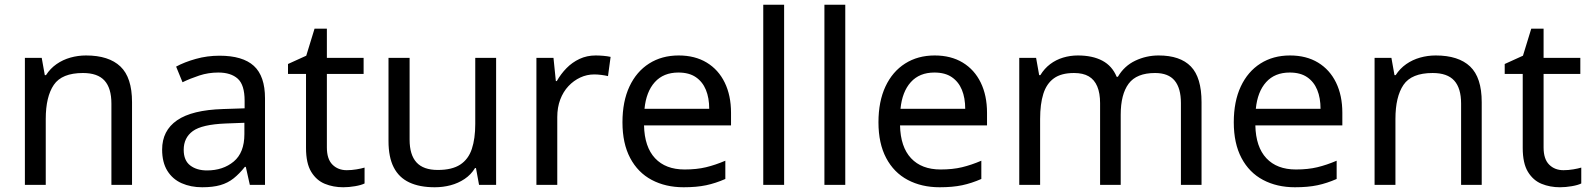

<svg xmlns="http://www.w3.org/2000/svg" viewBox="-20 -780 6713 810"><path d="M343 -546Q439 -546 488 -499.5Q537 -453 537 -349V0H450V-343Q450 -408 421 -440Q392 -472 330 -472Q241 -472 207 -422Q173 -372 173 -278V0H85V-536H156L169 -463H174Q192 -491 218.5 -509.5Q245 -528 277 -537Q309 -546 343 -546Z M906 -545Q1004 -545 1051 -502Q1098 -459 1098 -365V0H1034L1017 -76H1013Q990 -47 965.5 -27.5Q941 -8 909.5 1Q878 10 833 10Q785 10 746.5 -7Q708 -24 686 -59.5Q664 -95 664 -149Q664 -229 727 -272.5Q790 -316 921 -320L1012 -323V-355Q1012 -422 983 -448Q954 -474 901 -474Q859 -474 821 -461.5Q783 -449 750 -433L723 -499Q758 -518 806 -531.5Q854 -545 906 -545ZM932 -259Q832 -255 793.5 -227Q755 -199 755 -148Q755 -103 782.5 -82Q810 -61 853 -61Q921 -61 966 -98.5Q1011 -136 1011 -214V-262Z M1443 -62Q1463 -62 1484 -65.5Q1505 -69 1518 -73V-6Q1504 1 1478 5.5Q1452 10 1428 10Q1386 10 1350.5 -4.5Q1315 -19 1293 -55Q1271 -91 1271 -156V-468H1195V-510L1272 -545L1307 -659H1359V-536H1514V-468H1359V-158Q1359 -109 1382.5 -85.5Q1406 -62 1443 -62Z M2073 -536V0H2001L1988 -71H1984Q1967 -43 1940 -25Q1913 -7 1881 1.5Q1849 10 1814 10Q1750 10 1706.5 -10.5Q1663 -31 1641 -74Q1619 -117 1619 -185V-536H1708V-191Q1708 -127 1737 -95Q1766 -63 1827 -63Q1887 -63 1921.5 -85.5Q1956 -108 1970.5 -151.5Q1985 -195 1985 -257V-536Z M2493 -546Q2508 -546 2525.5 -544.5Q2543 -543 2556 -540L2545 -459Q2532 -462 2516.5 -464Q2501 -466 2487 -466Q2456 -466 2428 -453Q2400 -440 2378 -416.5Q2356 -393 2343.5 -360Q2331 -327 2331 -286V0H2243V-536H2315L2325 -438H2329Q2346 -468 2370 -492.5Q2394 -517 2425 -531.5Q2456 -546 2493 -546Z M2843 -546Q2912 -546 2961.5 -516Q3011 -486 3037.5 -431.5Q3064 -377 3064 -304V-251H2697Q2699 -160 2743.5 -112.5Q2788 -65 2868 -65Q2919 -65 2958.5 -74.5Q2998 -84 3040 -102V-25Q2999 -7 2959 1.5Q2919 10 2864 10Q2788 10 2729.5 -21Q2671 -52 2638.5 -113.5Q2606 -175 2606 -264Q2606 -352 2635.5 -415Q2665 -478 2718.5 -512Q2772 -546 2843 -546ZM2842 -474Q2779 -474 2742.5 -433.5Q2706 -393 2699 -321H2972Q2972 -367 2958 -401Q2944 -435 2915.5 -454.5Q2887 -474 2842 -474Z M3288 0H3200V-760H3288Z M3546 0H3458V-760H3546Z M3923 -546Q3992 -546 4041.5 -516Q4091 -486 4117.5 -431.5Q4144 -377 4144 -304V-251H3777Q3779 -160 3823.5 -112.5Q3868 -65 3948 -65Q3999 -65 4038.5 -74.5Q4078 -84 4120 -102V-25Q4079 -7 4039 1.5Q3999 10 3944 10Q3868 10 3809.5 -21Q3751 -52 3718.5 -113.5Q3686 -175 3686 -264Q3686 -352 3715.5 -415Q3745 -478 3798.5 -512Q3852 -546 3923 -546ZM3922 -474Q3859 -474 3822.5 -433.5Q3786 -393 3779 -321H4052Q4052 -367 4038 -401Q4024 -435 3995.5 -454.5Q3967 -474 3922 -474Z M4868 -546Q4959 -546 5004 -499.5Q5049 -453 5049 -349V0H4962V-345Q4962 -408 4935.5 -440Q4909 -472 4853 -472Q4775 -472 4741.5 -427Q4708 -382 4708 -296V0H4621V-345Q4621 -387 4609 -415.5Q4597 -444 4573 -458Q4549 -472 4511 -472Q4457 -472 4426 -449.5Q4395 -427 4381.5 -384Q4368 -341 4368 -278V0H4280V-536H4351L4364 -463H4369Q4386 -491 4410.5 -509.5Q4435 -528 4465 -537Q4495 -546 4527 -546Q4589 -546 4630.5 -524Q4672 -502 4691 -456H4696Q4723 -502 4769.5 -524Q4816 -546 4868 -546Z M5422 -546Q5491 -546 5540.5 -516Q5590 -486 5616.5 -431.5Q5643 -377 5643 -304V-251H5276Q5278 -160 5322.5 -112.5Q5367 -65 5447 -65Q5498 -65 5537.5 -74.5Q5577 -84 5619 -102V-25Q5578 -7 5538 1.5Q5498 10 5443 10Q5367 10 5308.5 -21Q5250 -52 5217.5 -113.5Q5185 -175 5185 -264Q5185 -352 5214.5 -415Q5244 -478 5297.5 -512Q5351 -546 5422 -546ZM5421 -474Q5358 -474 5321.5 -433.5Q5285 -393 5278 -321H5551Q5551 -367 5537 -401Q5523 -435 5494.5 -454.5Q5466 -474 5421 -474Z M6037 -546Q6133 -546 6182 -499.5Q6231 -453 6231 -349V0H6144V-343Q6144 -408 6115 -440Q6086 -472 6024 -472Q5935 -472 5901 -422Q5867 -372 5867 -278V0H5779V-536H5850L5863 -463H5868Q5886 -491 5912.5 -509.5Q5939 -528 5971 -537Q6003 -546 6037 -546Z M6576 -62Q6596 -62 6617 -65.5Q6638 -69 6651 -73V-6Q6637 1 6611 5.5Q6585 10 6561 10Q6519 10 6483.5 -4.5Q6448 -19 6426 -55Q6404 -91 6404 -156V-468H6328V-510L6405 -545L6440 -659H6492V-536H6647V-468H6492V-158Q6492 -109 6515.5 -85.5Q6539 -62 6576 -62Z"/></svg>

Font: Noto Sans Lao Looped
Style: Regular
Weight: 400
Designer: Mark Frömberg, Ben Mitchell
Foundry: The Fontpad Ltd
Version: Version 1.001